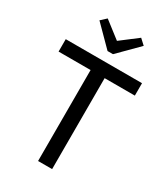

<svg xmlns="http://www.w3.org/2000/svg" viewBox="-226 -1039 994 1139"><g transform="rotate(30 271.0 -469.5)"><path d="M127 -904.8 164.1 -939 277.8 -851.1 393.1 -939 430.2 -904.8 296.9 -771H259.8ZM532.2 -623H325.2V0H229V-623H9.8V-708H532.2Z"/></g></svg>

Font: Sarala
Style: Regular
Weight: 400
Designer: Andres Torresi
Foundry: Huerta Tipografica
Version: Version 1.004;PS 001.003;hotconv 1.0.70;makeotf.lib2.5.58329